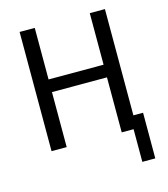

<svg xmlns="http://www.w3.org/2000/svg" viewBox="-135 -850 1017 1159"><g transform="rotate(-15 374.0 -270.5)"><path d="M96.7 0V-745.1H191.4V-422.9H535.2V-745.1H629.9V0H535.2V-343.8H191.4V0ZM609.4 -81.1H690.4V204.1H609.4Z"/></g></svg>

Font: Gothic A1 Medium
Style: Regular
Weight: 500
Designer: HanYang I&C Co.,Ltd.
Foundry: HanYang I&C Co.,Ltd.
Version: Version 2.50